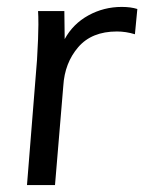

<svg xmlns="http://www.w3.org/2000/svg" viewBox="-20 -535 417 555"><path d="M377 -509 370 -436Q344 -444 318 -444Q245 -444 206 -398.5Q167 -353 163 -287L139 0H58L87 -362Q91 -430 91 -464Q91 -490 90 -503H166L167 -422Q191 -466 235.5 -490.5Q280 -515 332 -515Q358 -515 377 -509Z"/></svg>

Font: Muli
Style: Italic
Weight: 400
Italic angle: -4.541°
Designer: Vernon Adams
Foundry: Vernon Adams
Version: Version 2.001